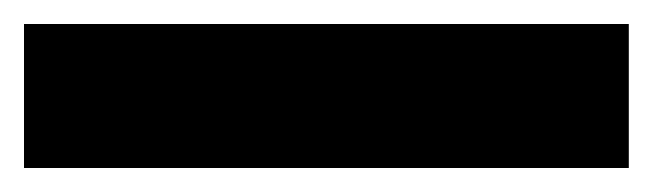

<svg xmlns="http://www.w3.org/2000/svg" viewBox="-22 45 544 160"><path d="M502 185V65H-2V185Z"/></svg>

Font: Noto Sans Bengali ExtraCondensed Black
Style: Regular
Weight: 900
Width: 2
Designer: Joana Ranito - Universal Thirst; Jelle Bosma - Monotype Design Team
Foundry: Universal Thirst ehf.
Version: Version 3.000